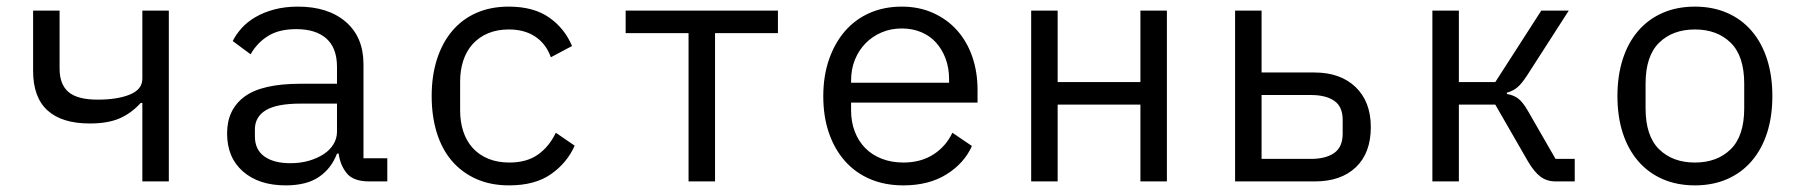

<svg xmlns="http://www.w3.org/2000/svg" viewBox="-20 -548 5440 580"><path d="M410 -237H405Q377 -206 341.5 -190.5Q306 -175 251 -175Q167 -175 123.5 -214.5Q80 -254 80 -334V-516H160V-341Q160 -293 187 -270Q214 -247 275 -247Q335 -247 372.5 -262.5Q410 -278 410 -310V-516H490V0H410Z M1095 0Q1048 0 1028 -24Q1008 -48 1003 -84H998Q981 -39 943.5 -13.5Q906 12 843 12Q762 12 714 -30Q666 -72 666 -145Q666 -217 718.5 -256Q771 -295 888 -295H998V-346Q998 -403 966 -431.5Q934 -460 875 -460Q823 -460 790 -439.5Q757 -419 737 -384L683 -424Q693 -444 710 -463Q727 -482 752 -496.5Q777 -511 809 -519.5Q841 -528 880 -528Q971 -528 1024.5 -482Q1078 -436 1078 -354V-70H1150V0ZM857 -55Q888 -55 913.5 -62.5Q939 -70 958 -82.5Q977 -95 987.5 -112.5Q998 -130 998 -150V-235H888Q816 -235 783 -215Q750 -195 750 -157V-136Q750 -96 778.5 -75.5Q807 -55 857 -55Z M1518 12Q1462 12 1418.5 -7.5Q1375 -27 1345 -62Q1315 -97 1299.5 -147Q1284 -197 1284 -258Q1284 -319 1300 -369Q1316 -419 1346 -454.5Q1376 -490 1419 -509Q1462 -528 1517 -528Q1592 -528 1639 -495Q1686 -462 1708 -409L1644 -375Q1630 -415 1597.5 -437Q1565 -459 1517 -459Q1482 -459 1454.5 -447.5Q1427 -436 1408 -415Q1389 -394 1379.5 -365Q1370 -336 1370 -302V-214Q1370 -180 1379.5 -151Q1389 -122 1408 -101Q1427 -80 1455 -68.5Q1483 -57 1519 -57Q1571 -57 1605 -81Q1639 -105 1659 -147L1716 -108Q1693 -56 1644.5 -22Q1596 12 1518 12Z M2060 -448H1870V-516H2330V-448H2140V0H2060Z M2709 12Q2653 12 2608.5 -7Q2564 -26 2532.5 -61.5Q2501 -97 2484 -146.5Q2467 -196 2467 -257Q2467 -319 2484.5 -369Q2502 -419 2533 -454.5Q2564 -490 2607.5 -509Q2651 -528 2704 -528Q2756 -528 2798.5 -509Q2841 -490 2871 -456.5Q2901 -423 2917 -377Q2933 -331 2933 -276V-238H2551V-214Q2551 -180 2562 -151Q2573 -122 2593.5 -101Q2614 -80 2643.5 -68.5Q2673 -57 2709 -57Q2761 -57 2799 -81Q2837 -105 2857 -147L2916 -107Q2893 -55 2839.5 -21.5Q2786 12 2709 12ZM2704 -462Q2671 -462 2643 -450Q2615 -438 2594.5 -417Q2574 -396 2562.5 -367.5Q2551 -339 2551 -305V-298H2847V-309Q2847 -343 2836.5 -371Q2826 -399 2807.5 -419.5Q2789 -440 2762.5 -451Q2736 -462 2704 -462Z M3095 -516H3175V-300H3425V-516H3505V0H3425V-232H3175V0H3095Z M3711 -516H3791V-329H3951Q4029 -329 4075 -285Q4121 -241 4121 -164Q4121 -86 4076 -43Q4031 0 3952 0H3711ZM3940 -68Q3985 -68 4010.5 -86Q4036 -104 4036 -144V-186Q4036 -226 4010.5 -243.5Q3985 -261 3940 -261H3791V-68Z M4307 -516H4387V-300H4497L4636 -516H4719L4593 -320Q4576 -294 4563 -283.5Q4550 -273 4532 -268V-264Q4552 -261 4566 -250.5Q4580 -240 4595 -214L4679 -68H4737V0H4679Q4653 0 4634 -14Q4615 -28 4596 -60L4497 -232H4387V0H4307Z M5100 12Q5046 12 5002.5 -7Q4959 -26 4928.5 -61.5Q4898 -97 4882 -146.5Q4866 -196 4866 -258Q4866 -319 4882 -369Q4898 -419 4928.5 -454.5Q4959 -490 5002.5 -509Q5046 -528 5100 -528Q5154 -528 5197.5 -509Q5241 -490 5271.5 -454.5Q5302 -419 5318 -369Q5334 -319 5334 -258Q5334 -196 5318 -146.5Q5302 -97 5271.5 -61.5Q5241 -26 5197.5 -7Q5154 12 5100 12ZM5100 -57Q5167 -57 5208 -97Q5249 -137 5249 -221V-295Q5249 -379 5208 -419Q5167 -459 5100 -459Q5033 -459 4992 -419Q4951 -379 4951 -295V-221Q4951 -137 4992 -97Q5033 -57 5100 -57Z"/></svg>

Font: IBM Plex Mono
Style: Regular
Weight: 400
Monospace: yes
Designer: Mike Abbink, Paul van der Laan, Pieter van Rosmalen
Foundry: Bold Monday
Version: Version 2.3